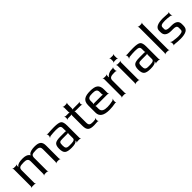

<svg xmlns="http://www.w3.org/2000/svg" viewBox="336 -2129 3557 3557"><g transform="rotate(-45 2114.5 -350.0)"><path d="M648 -494C588 -494 521 -483 493 -449C487 -441 479 -427 480 -419L484 -420C483 -427 475 -442 469 -449C443 -479 398 -494 331 -494C249 -494 198 -478 177 -447C174 -442 167 -437 166 -433L169 -431C171 -435 168 -443 168 -448V-464C168 -473 174 -488 179 -493L177 -495C172 -490 157 -484 148 -484H98C89 -484 74 -490 69 -495L67 -493C72 -488 78 -473 78 -464V-20C78 -11 72 4 67 9L69 11C74 6 89 0 98 0H148C157 0 172 6 177 11L179 9C174 4 168 -11 168 -20V-349C168 -380 177 -402 195 -413C212 -424 248 -429 301 -429C367 -429 404 -413 404 -349V-20C404 -11 398 4 393 9L395 11C400 6 415 0 424 0H474C483 0 498 6 503 11L505 9C500 4 494 -11 494 -20V-349C494 -380 502 -401 517 -412C532 -423 565 -429 618 -429C641 -429 660 -427 675 -423C709 -413 722 -390 722 -349V-20C722 -11 716 4 711 9L713 11C718 6 733 0 742 0H792C801 0 816 6 821 11L823 9C818 4 812 -11 812 -20V-355C812 -459 761 -494 648 -494Z M1350 -20V-342C1350 -404 1338 -445 1314 -465C1290 -484 1237 -494 1156 -494C1108 -494 1055 -492 997 -487C988 -486 973 -491 968 -495L966 -492C971 -488 977 -475 977 -467V-442C977 -430 970 -414 964 -408L967 -405C973 -411 988 -420 1000 -422C1052 -428 1100 -431 1143 -431C1188 -431 1219 -426 1236 -417C1252 -408 1260 -390 1260 -363V-306C1260 -297 1264 -280 1269 -275L1271 -277C1266 -282 1249 -286 1240 -286H1115C1046 -286 1000 -276 976 -256C952 -235 940 -198 940 -144C940 -82 953 -41 979 -21C1004 0 1050 10 1117 10C1194 10 1240 -3 1257 -30C1259 -34 1264 -38 1265 -41L1261 -42C1261 -39 1263 -31 1263 -27V-20C1263 -11 1257 4 1252 9L1254 11C1259 6 1274 0 1283 0H1330C1339 0 1354 6 1359 11L1361 9C1356 4 1350 -11 1350 -20ZM1028 -141C1028 -220 1040 -230 1121 -230H1240C1249 -230 1266 -234 1271 -239L1269 -241C1264 -236 1260 -219 1260 -210V-98C1260 -47 1184 -49 1132 -49H1114C1044 -49 1028 -72 1028 -141Z M1637 -136V-405C1637 -414 1633 -431 1628 -436L1626 -434C1631 -429 1648 -425 1657 -425H1790C1799 -425 1814 -419 1819 -414L1821 -416C1816 -421 1810 -436 1810 -445V-464C1810 -473 1816 -488 1821 -493L1819 -495C1814 -490 1799 -484 1790 -484H1657C1648 -484 1631 -480 1626 -475L1628 -473C1633 -478 1637 -495 1637 -504V-614C1637 -623 1643 -638 1648 -643L1646 -645C1641 -640 1626 -634 1617 -634H1566C1557 -634 1542 -640 1537 -645L1535 -643C1540 -638 1546 -623 1546 -614V-504C1546 -495 1550 -478 1555 -473L1557 -475C1552 -480 1535 -484 1526 -484H1458C1449 -484 1434 -490 1429 -495L1427 -493C1432 -488 1438 -473 1438 -464V-445C1438 -436 1432 -421 1427 -416L1429 -414C1434 -419 1449 -425 1458 -425H1526C1535 -425 1552 -429 1557 -434L1555 -436C1550 -431 1546 -414 1546 -405V-141C1546 -22 1589 10 1709 10C1738 10 1766 8 1793 5C1800 4 1813 7 1817 11L1820 8C1816 4 1810 -7 1810 -14V-38C1810 -47 1816 -61 1821 -66L1817 -69C1813 -64 1801 -56 1792 -54C1765 -51 1747 -49 1738 -49C1661 -49 1637 -62 1637 -136Z M2104 -494C1967 -494 1890 -458 1890 -329V-138C1890 -39 1964 10 2112 10C2164 10 2218 4 2274 -7C2280 -8 2289 -5 2292 -2L2295 -5C2292 -8 2287 -20 2287 -26V-53C2287 -66 2294 -85 2300 -93L2297 -95C2291 -88 2276 -76 2264 -73C2211 -61 2164 -55 2124 -55C2042 -55 1981 -73 1981 -149V-202C1981 -211 1977 -228 1972 -233L1970 -231C1975 -226 1992 -222 2001 -222H2286C2295 -222 2310 -216 2315 -211L2317 -213C2312 -218 2306 -233 2306 -242V-329C2306 -458 2237 -494 2104 -494ZM2099 -434C2172 -434 2216 -423 2216 -357V-301C2216 -292 2220 -275 2225 -270L2227 -272C2222 -277 2205 -281 2196 -281H2001C1992 -281 1975 -277 1970 -272L1972 -270C1977 -275 1981 -292 1981 -301V-357C1981 -423 2028 -434 2099 -434Z M2528 -430V-464C2528 -473 2534 -488 2539 -493L2537 -495C2532 -490 2517 -484 2508 -484H2463C2454 -484 2439 -490 2434 -495L2432 -493C2437 -488 2443 -473 2443 -464V-20C2443 -11 2437 4 2432 9L2434 11C2439 6 2454 0 2463 0H2513C2522 0 2537 6 2542 11L2544 9C2539 4 2533 -11 2533 -20V-341C2533 -407 2582 -417 2654 -417H2684C2693 -417 2708 -411 2713 -406L2715 -408C2710 -413 2704 -428 2704 -437V-474C2704 -483 2710 -498 2715 -503L2713 -505C2708 -500 2693 -494 2684 -494H2660C2616 -494 2551 -466 2533 -427C2533 -427 2529 -429 2529 -429L2532 -428C2532 -428 2528 -430 2528 -430Z M2884 -585V-639C2884 -648 2890 -663 2895 -668L2893 -670C2888 -665 2873 -659 2864 -659H2814C2805 -659 2790 -665 2785 -670L2783 -668C2788 -663 2794 -648 2794 -639V-585C2794 -576 2788 -561 2783 -556L2785 -554C2790 -559 2805 -565 2814 -565H2864C2873 -565 2888 -559 2893 -554L2895 -556C2890 -561 2884 -576 2884 -585ZM2884 -20V-464C2884 -473 2890 -488 2895 -493L2893 -495C2888 -490 2873 -484 2864 -484H2814C2805 -484 2790 -490 2785 -495L2783 -493C2788 -488 2794 -473 2794 -464V-20C2794 -11 2788 4 2783 9L2785 11C2790 6 2805 0 2814 0H2864C2873 0 2888 6 2893 11L2895 9C2890 4 2884 -11 2884 -20Z M3422 -20V-342C3422 -404 3410 -445 3386 -465C3362 -484 3309 -494 3228 -494C3180 -494 3127 -492 3069 -487C3060 -486 3045 -491 3040 -495L3038 -492C3043 -488 3049 -475 3049 -467V-442C3049 -430 3042 -414 3036 -408L3039 -405C3045 -411 3060 -420 3072 -422C3124 -428 3172 -431 3215 -431C3260 -431 3291 -426 3308 -417C3324 -408 3332 -390 3332 -363V-306C3332 -297 3336 -280 3341 -275L3343 -277C3338 -282 3321 -286 3312 -286H3187C3118 -286 3072 -276 3048 -256C3024 -235 3012 -198 3012 -144C3012 -82 3025 -41 3051 -21C3076 0 3122 10 3189 10C3266 10 3312 -3 3329 -30C3331 -34 3336 -38 3337 -41L3333 -42C3333 -39 3335 -31 3335 -27V-20C3335 -11 3329 4 3324 9L3326 11C3331 6 3346 0 3355 0H3402C3411 0 3426 6 3431 11L3433 9C3428 4 3422 -11 3422 -20ZM3100 -141C3100 -220 3112 -230 3193 -230H3312C3321 -230 3338 -234 3343 -239L3341 -241C3336 -236 3332 -219 3332 -210V-98C3332 -47 3256 -49 3204 -49H3186C3116 -49 3100 -72 3100 -141Z M3668 -20V-680C3668 -689 3674 -704 3679 -709L3677 -711C3672 -706 3657 -700 3648 -700H3598C3589 -700 3574 -706 3569 -711L3567 -709C3572 -704 3578 -689 3578 -680V-20C3578 -11 3572 4 3567 9L3569 11C3574 6 3589 0 3598 0H3648C3657 0 3672 6 3677 11L3679 9C3674 4 3668 -11 3668 -20Z M3950 -217H4005C4058 -217 4094 -208 4094 -160V-111C4094 -87 4084 -71 4064 -64C4044 -56 4014 -52 3974 -52C3945 -52 3897 -57 3829 -67C3818 -69 3802 -79 3796 -86L3793 -83C3799 -76 3806 -59 3806 -48V-19C3806 -12 3800 0 3796 4L3799 7C3803 3 3816 -1 3824 0C3876 7 3925 10 3972 10C4040 10 4092 0 4129 -20C4165 -40 4183 -76 4183 -128V-170C4183 -246 4132 -284 4030 -284H3974C3915 -284 3885 -300 3885 -333V-374C3885 -396 3894 -412 3911 -421C3928 -430 3960 -435 4008 -435C4046 -435 4089 -431 4138 -424C4149 -423 4163 -413 4168 -407L4171 -409C4166 -416 4159 -433 4159 -445V-467C4159 -476 4165 -489 4169 -493L4167 -496C4162 -492 4149 -487 4141 -487C4070 -492 4027 -494 4012 -494C3868 -494 3796 -456 3796 -380V-335C3796 -252 3861 -217 3950 -217Z"/></g></svg>

Font: Gamestation Storm
Style: Regular
Weight: 400
Designer: Jonas Hecksher
Foundry: Jonas Hecksher, Playtypeª, e-types AS
Version: Version 1.003